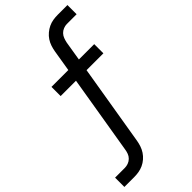

<svg xmlns="http://www.w3.org/2000/svg" viewBox="-328 -800 1080 1080"><g transform="rotate(-45 211.5 -260.0)"><path d="M-37 215V141H41Q54 141 68 136Q82 131 92.5 120.5Q103 110 108 96.5Q113 83 115 69L193 -400H71V-473H205L226 -601Q229 -619 235 -637Q241 -655 251.5 -671Q262 -687 277.5 -700Q293 -713 310 -721Q327 -729 345.5 -732Q364 -735 382 -735H460V-662H382Q369 -662 355 -656.5Q341 -651 331 -640.5Q321 -630 316 -616.5Q311 -603 308 -589L289 -473H411V-400H277L197 81Q194 99 188 117Q182 135 171.5 151Q161 167 146 180Q131 193 113.5 201Q96 209 77.5 212Q59 215 41 215Z"/></g></svg>

Font: Iosevka Aile
Style: Italic
Weight: 400
Italic angle: -9°
Designer: Belleve Invis
Foundry: Belleve Invis
Version: Version 28.0.1; ttfautohint (v1.8.4)